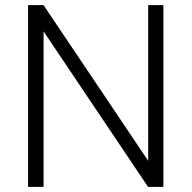

<svg xmlns="http://www.w3.org/2000/svg" viewBox="-20 -731 750 751"><path d="M619.1 0H559.1L150.4 -608.4V0H89.8V-710.9H150.4L559.6 -102.1V-710.9H619.1Z"/></svg>

Font: Vazir Thin FD-UI
Style: Thin-FD-UI
Weight: 100
Designer: Saber Rastikerdar
Foundry: Saber Rastikerdar
Version: Version 30.1.0